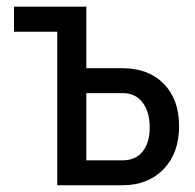

<svg xmlns="http://www.w3.org/2000/svg" viewBox="-20 -548 578 568"><path d="M235.4 -272.5V-73.7H342.8Q381.3 -73.7 402.1 -99.9Q422.9 -126 422.9 -170.9Q422.9 -215.8 402.6 -243.7Q382.3 -271.5 345.7 -272.5ZM21.5 -528.3H235.4V-346.2H344.2Q419.9 -345.7 464.8 -299.8Q509.8 -253.9 509.8 -174.8Q509.8 -95.7 464.4 -48.1Q418.9 -0.5 344.2 0H149.4V-454.1H21.5Z"/></svg>

Font: RobotoCondensed-Regular
Style: Regular
Weight: 400
Designer: Google
Version: Version 2.001201; 2014